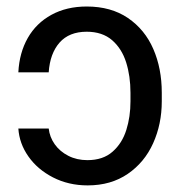

<svg xmlns="http://www.w3.org/2000/svg" viewBox="-20 -557 551 587"><path d="M147.5 -115.7C137 -130.4 130.9 -146.5 128.9 -164.1H36.1C38.1 -133.5 48.3 -105 66.9 -78.6C85.4 -52.2 110.5 -30.9 142.1 -14.6C173.7 1.6 209 9.8 248 9.8C295.6 9.8 336.4 -2 370.6 -25.4C404.8 -48.8 430.7 -80.1 448.2 -119.1C465.8 -158.2 474.6 -200.8 474.6 -247.1V-273.4C474.6 -322.9 466 -367.5 448.7 -407.2C431.5 -446.9 405.6 -478.5 371.1 -502C336.6 -525.4 294.6 -537.1 245.1 -537.1C204.1 -537.1 168.1 -528.6 137.2 -511.7C106.3 -494.8 82.2 -471.2 64.9 -440.9C47.7 -410.6 38.1 -375.7 36.1 -335.9H128.9C131.5 -374.3 142.6 -404.6 162.1 -426.8C181.6 -448.9 209.3 -460 245.1 -460C277 -460 302.9 -451.3 322.8 -434.1C342.6 -416.8 356.9 -394.2 365.7 -366.2C374.5 -338.2 378.9 -307.3 378.9 -273.4V-247.1C378.9 -215.8 374.7 -186.7 366.2 -159.7C357.7 -132.6 343.8 -110.5 324.2 -93.3C304.7 -76 279 -67.4 247.1 -67.4C225.6 -67.4 206.2 -71.8 189 -80.6C171.7 -89.4 157.9 -101.1 147.5 -115.7Z"/></svg>

Font: Pretendard Variable
Style: Regular
Weight: 400
Designer: Base glyphs from Inter by Rasmus Andersson; Hangeul glyphs from Noto Sans CJK(Source Han Sans) by Jang Soo-young and Kan
Foundry: Kil Hyung-jin
Version: Version 1.309;Glyphs 3.2 (3225)